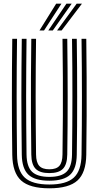

<svg xmlns="http://www.w3.org/2000/svg" viewBox="-20 -1010 533 1039"><path d="M247.1 9Q140.9 9 94.3 -33.2Q47.8 -75.4 46.4 -172.4Q45.4 -246.8 44.8 -323.7Q44.2 -400.7 44.3 -479.5Q44.3 -558.4 44.8 -638.6Q45.3 -718.9 46.4 -800H72.2Q71.2 -724.7 70.6 -646.6Q70 -568.5 70 -489.3Q70 -410 70.6 -330.5Q71.2 -251.1 72.2 -172.8Q73.3 -86.3 114 -48.9Q154.7 -11.5 247.1 -11.5Q339 -11.5 379.5 -48.9Q420.1 -86.2 421.2 -172.8Q422.2 -250.5 422.8 -329Q423.4 -407.5 423.4 -486.3Q423.4 -565 422.8 -643.6Q422.3 -722.2 421.2 -800H446.9Q448.3 -696.3 448.8 -591.4Q449.3 -486.6 448.9 -381.6Q448.4 -276.6 446.9 -172.4Q445.5 -75.4 399.2 -33.2Q352.8 9 247.1 9ZM247.1 -32.1Q168.3 -32.1 133.6 -64.9Q99 -97.7 97.9 -173.1Q96.9 -252.8 96.3 -331.5Q95.7 -410.1 95.7 -488.3Q95.7 -566.4 96.3 -644.3Q97 -722.2 97.9 -800H123.6Q122.7 -723.1 122.1 -645.2Q121.4 -567.3 121.4 -488.7Q121.4 -410.1 122 -331.2Q122.6 -252.4 123.6 -173.5Q124.6 -108.7 153.2 -80.7Q181.9 -52.8 247.1 -52.8Q311.8 -52.8 340.3 -80.7Q368.8 -108.7 369.7 -173.5Q370.8 -251.1 371.3 -329.6Q371.9 -408 371.9 -486.6Q371.9 -565.2 371.4 -643.7Q370.8 -722.2 369.7 -800H395.4Q396.6 -721.1 397.1 -642.7Q397.6 -564.2 397.6 -485.8Q397.6 -407.4 397.2 -329.2Q396.7 -251.1 395.4 -173.1Q394.5 -97.7 360 -64.9Q325.4 -32.1 247.1 -32.1ZM247.1 -73.3Q195.6 -73.3 172.8 -96.6Q150 -119.9 149.4 -173.9Q147.9 -279.7 147.4 -384Q146.9 -488.3 147.5 -592.2Q148 -696.1 149.4 -800H175.1Q174.2 -724.6 173.5 -646.6Q172.9 -568.5 172.9 -489.4Q172.9 -410.2 173.5 -331Q174.1 -251.7 175.1 -174.1Q175.6 -131.4 192.3 -112.6Q209 -93.9 247.1 -93.9Q284.9 -93.9 301.3 -112.6Q317.7 -131.4 318.2 -174.1Q319.7 -278.2 320.2 -382.7Q320.7 -487.2 320.2 -591.7Q319.7 -696.3 318.2 -800H344Q345.1 -720.9 345.6 -642.4Q346.2 -564 346.2 -485.7Q346.2 -407.5 345.7 -329.6Q345.2 -251.7 344 -173.9Q343.3 -119.8 320.6 -96.6Q298 -73.3 247.1 -73.3ZM193.6 -845 284.1 -990.3H312.6L218.2 -845ZM288.7 -845 395 -990.3H423.6L313.3 -845ZM241.3 -845 339.6 -990.3H368.1L265.6 -845Z"/></svg>

Font: Big Shoulders Inline Text SC Thin
Style: Regular
Weight: 100
Designer: Patric King
Foundry: XO Type Co
Version: Version 2.002